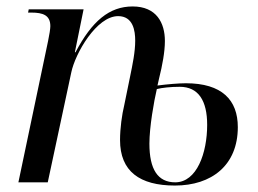

<svg xmlns="http://www.w3.org/2000/svg" viewBox="-20 -565 798 595"><path d="M468 -300 473 -322C483 -362 491 -404 491 -438C491 -494 465 -545 391 -545C319 -545 265 -500 214 -403H212L239 -536H69L67 -526H77C113 -526 136 -518 136 -484C136 -476 133 -457 129 -438L37 0H128L201 -341C213 -399 279 -515 346 -515C393 -515 399 -469 399 -439C399 -404 391 -366 383 -327L365 -239C358 -210 352 -168 352 -131C352 -34 413 10 522 10C636 10 717 -53 717 -171C717 -255 668 -307 556 -307C534 -307 499 -304 468 -300ZM523 0C469 0 443 -40 443 -120C443 -171 457 -251 466 -289C482 -293 508 -296 537 -296C595 -296 622 -253 622 -178C622 -91 590 0 523 0Z"/></svg>

Font: Noto Serif Display SemiCondensed
Style: Italic
Weight: 400
Width: 4
Italic angle: -12°
Designer: Monotype Design Team
Foundry: Monotype Imaging Inc.
Version: Version 2.009